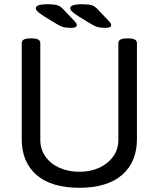

<svg xmlns="http://www.w3.org/2000/svg" viewBox="-20 -884 752 910"><path d="M356 6Q223 6 153 -55Q83 -116 83 -224V-680Q83 -702 123 -702H131Q171 -702 171 -680V-221Q171 -177 195 -142.5Q219 -108 261 -89Q303 -70 356 -70Q410 -70 451.5 -89.5Q493 -109 517 -143Q541 -177 541 -221V-680Q541 -702 581 -702H589Q629 -702 629 -680V-224Q629 -116 558.5 -55Q488 6 356 6ZM318 -752Q293 -752 279 -756Q265 -760 244 -773L190 -806Q164 -823 157 -830.5Q150 -838 150 -846Q150 -855 165 -859.5Q180 -864 203 -864Q235 -864 250.5 -859.5Q266 -855 279 -841L333 -784Q339 -778 341.5 -773.5Q344 -769 344 -765Q344 -752 318 -752ZM481 -752Q456 -752 442 -756Q428 -760 407 -773L353 -806Q327 -823 320 -830.5Q313 -838 313 -846Q313 -855 328 -859.5Q343 -864 366 -864Q398 -864 413.5 -859.5Q429 -855 442 -841L496 -784Q502 -778 504.5 -773.5Q507 -769 507 -765Q507 -752 481 -752Z"/></svg>

Font: Asap
Style: Regular
Weight: 400
Designer: Pablo Cosgaya
Foundry: Omnibus-Type
Version: Version 3.001